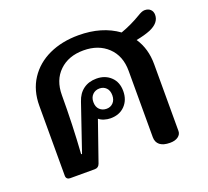

<svg xmlns="http://www.w3.org/2000/svg" viewBox="-102 -690 886 819"><g transform="rotate(-20 340.5 -280.5)"><path d="M477 -44V-345Q477 -413 435 -453Q393 -493 325 -493Q257 -493 215.5 -453Q174 -413 174 -345Q174 -211 165 -80H169L241 -291Q252 -325 276.5 -343Q301 -361 336 -361Q375 -361 400.5 -337Q426 -313 426 -272Q426 -232 401.5 -206.5Q377 -181 336 -181Q322 -181 307.5 -185.5Q293 -190 284 -198L221 -17Q215 0 198 0H86Q78 0 73 -4.5Q68 -9 68 -18V-335Q68 -405 101.5 -456Q135 -507 193.5 -534Q252 -561 327 -561Q433 -561 505 -509Q553 -526 598 -553Q606 -558 614 -561.5Q622 -565 629 -565Q646 -565 655.5 -555.5Q665 -546 665 -531Q665 -495 619 -475Q592 -464 554 -457Q589 -405 589 -335V-31Q589 -16 575.5 -6Q562 4 539 4Q508 4 492.5 -8.5Q477 -21 477 -44ZM376 -271Q376 -293 364 -305Q352 -317 334 -317Q315 -317 302.5 -304.5Q290 -292 290 -271Q290 -249 302.5 -237Q315 -225 334 -225Q352 -225 364 -237.5Q376 -250 376 -271Z"/></g></svg>

Font: Maitree SemiBold
Style: Regular
Weight: 600
Designer: CadsonDemak Team
Foundry: CadsonDemak
Version: Version 1.001